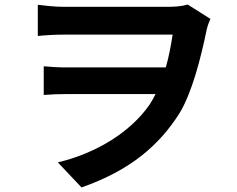

<svg xmlns="http://www.w3.org/2000/svg" viewBox="-20 -763 1040 843"><path d="M804 -743C778 -735 745 -733 713 -733H260C217 -733 173 -739 146 -742V-605C173 -608 219 -611 261 -611H738C730 -560 721 -512 708 -467H269C238 -467 202 -469 172 -472V-346C208 -349 238 -350 274 -350H663C655 -334 646 -318 637 -304C554 -184 405 -91 234 -50L338 60C554 -16 678 -125 767 -264C823 -355 862 -509 888 -635C892 -652 898 -667 904 -680Z"/></svg>

Font: Noto Sans CJK KR Bold
Style: Regular
Weight: 700
Designer: Ryoko NISHIZUKA (kana & ideographs); Paul D. Hunt (Latin, Greek & Cyrillic); Wenlong ZHANG (bopomofo); Sandoll Communica
Foundry: Adobe Systems Incorporated
Version: Version 1.004;PS 1.004;hotconv 1.0.82;makeotf.lib2.5.63406